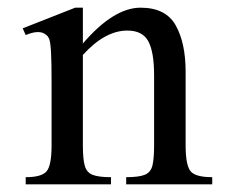

<svg xmlns="http://www.w3.org/2000/svg" viewBox="-20 -480 612 500"><path d="M532.7 0H308.6V-18.6Q341.8 -18.6 357.2 -24.9Q372.6 -31.2 377 -49.1Q381.3 -66.9 381.3 -101.1V-283.7Q381.3 -344.7 366.2 -372.6Q351.1 -400.4 311.5 -400.4Q253.4 -400.4 195.8 -336.9V-101.1Q195.8 -66.4 200.7 -48.6Q205.6 -30.8 221.2 -24.7Q236.8 -18.6 269 -18.6V0H46.9V-18.6Q88.9 -18.6 101.6 -34.2Q114.3 -49.8 114.3 -101.1V-267.6Q114.3 -320.8 112.8 -345.5Q111.3 -370.1 108.2 -378.2Q105 -386.2 99.6 -389.6Q83 -403.8 46.9 -388.7L39.1 -406.2L175.8 -460H195.8V-366.7Q275.9 -460 346.2 -460Q411.6 -460 437.5 -414.1Q463.4 -368.2 463.4 -293V-101.1Q463.4 -51.3 475.6 -34.9Q487.8 -18.6 532.7 -18.6Z"/></svg>

Font: BabelStone Englisc
Style: Regular
Weight: 400
Designer: Andrew West
Foundry: BabelStone
Version: Version 1.000 June 24, 2023